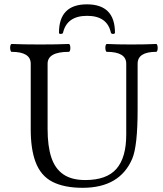

<svg xmlns="http://www.w3.org/2000/svg" viewBox="-20 -873 771 906"><path d="M147.5 -109.4Q125 -169.4 125 -263.2V-572.3Q125 -628.4 34.7 -628.4Q31.7 -628.4 29.8 -634.3Q27.8 -640.1 27.8 -647.5Q27.8 -654.8 29.8 -660.2Q31.7 -665.5 34.7 -665.5Q90.8 -663.1 169.9 -663.1Q249 -663.1 305.2 -665.5Q308.1 -665.5 310.1 -659.7Q312 -653.8 312 -646.5Q312 -639.2 310.1 -633.8Q308.1 -628.4 305.2 -628.4Q204.6 -628.4 204.6 -572.3V-264.2Q204.6 -183.1 222.2 -130.1Q239.7 -77.1 278.8 -50.3Q317.9 -23.4 382.3 -23.4Q483.4 -23.4 529.5 -76.4Q575.7 -129.4 575.7 -237.8V-572.3Q575.7 -628.4 483.9 -628.4Q481 -628.4 479 -634.3Q477.1 -640.1 477.1 -647.5Q477.1 -654.8 479 -660.2Q481 -665.5 483.9 -665.5Q532.7 -663.1 600.6 -663.1Q668.5 -663.1 717.3 -665.5Q720.2 -665.5 722.2 -659.7Q724.1 -653.8 724.1 -646.5Q724.1 -639.2 722.2 -633.8Q720.2 -628.4 717.3 -628.4Q629.4 -628.4 629.4 -572.3V-356Q629.4 -183.6 604 -124Q545.4 13.2 370.1 13.2Q283.2 13.2 227.5 -15.1Q171.9 -43.5 147.5 -109.4ZM266.6 -712.9Q270.5 -712.9 273.7 -714.4Q276.9 -715.8 277.3 -718.3Q295.9 -798.3 391.1 -798.3Q486.3 -798.3 503.4 -718.3Q503.9 -715.8 506.8 -714.4Q509.8 -712.9 513.2 -712.9Q517.1 -712.9 519.8 -714.4Q522.5 -715.8 522.5 -718.3Q522.5 -852.5 390.1 -852.5Q258.3 -852.5 258.3 -718.3Q258.3 -712.9 266.6 -712.9Z"/></svg>

Font: JuniusX
Style: Regular
Weight: 400
Designer: Peter S. Baker
Foundry: Briery Creek Software
Version: Version 1.004